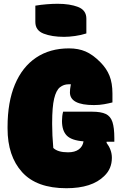

<svg xmlns="http://www.w3.org/2000/svg" viewBox="-20 -976 640 1016"><path d="M167 -946Q196 -951 227.5 -953.5Q259 -956 285 -956Q350 -956 393.5 -939Q437 -922 437 -877V-799Q409 -790 377 -785.5Q345 -781 319 -781Q255 -781 211 -798Q167 -815 167 -860ZM314 -385H467Q514 -385 539.5 -373Q565 -361 575 -330.5Q585 -300 585 -245V-226H544V-220Q557 -203 564.5 -183Q572 -163 572 -141Q572 -83 532 -45Q467 20 331 20Q174 20 97 -65Q20 -150 20 -296V-304Q20 -436 59 -529Q98 -622 171 -671Q244 -720 345 -720Q395 -720 433 -703.5Q471 -687 510 -648Q544 -614 559.5 -575Q575 -536 575 -481V-434Q556 -429 531 -424.5Q506 -420 477 -420Q350 -420 350 -487Q350 -495 351 -504.5Q352 -514 355 -530Q350 -530 343 -530Q317 -530 297 -514Q277 -498 266.5 -454Q256 -410 256 -326V-318Q256 -261 262 -193Q286 -170 340 -170Q376 -170 397 -185.5Q418 -201 422 -228Q358 -233 333 -259Q308 -285 308 -336Q308 -363 314 -385Z"/></svg>

Font: Recursive Mn Csl St XBk
Style: Regular
Weight: 1000
Monospace: yes
Version: Version 1.079;hotconv 1.0.112;makeotfexe 2.5.65598; ttfautoh